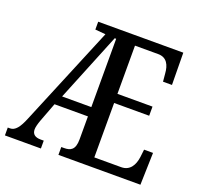

<svg xmlns="http://www.w3.org/2000/svg" viewBox="-125 -851 1025 988"><g transform="rotate(20 387.0 -357.0)"><path d="M-1 0H196V-43H179C149 -43 132 -55 132 -82C132 -94 137 -113 145 -135L184 -238H367V-112C367 -54 342 -43 307 -43H292V0H741L746 -176H697L692 -133C686 -89 665 -51 617 -51H470V-349H662V-399H470V-663H597C645 -663 662 -626 665 -581L669 -538H718L716 -714H250V-671L307 -666L81 -122C59 -68 39 -43 11 -43H-1ZM207 -289 359 -663H367V-289Z"/></g></svg>

Font: Noto Serif Devanagari ExtraCondensed Medium
Style: Regular
Weight: 500
Width: 2
Designer: Universal Thirst, Indian Type Foundry and the Monotype Design Team
Foundry: Monotype Imaging Inc.
Version: Version 2.004